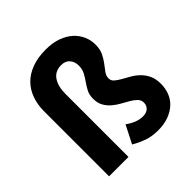

<svg xmlns="http://www.w3.org/2000/svg" viewBox="-191 -857 1015 1015"><g transform="rotate(-45 316.0 -349.5)"><path d="M421 12Q376 12 341 0Q306 -12 270 -33L321 -133Q370 -97 416 -97Q442 -97 456.5 -110.5Q471 -124 471 -145Q471 -164 458 -177.5Q445 -191 425.5 -202.5Q406 -214 383 -226.5Q360 -239 340.5 -255.5Q321 -272 308 -294.5Q295 -317 295 -350Q295 -379 306 -400Q317 -421 330.5 -440Q344 -459 355 -479.5Q366 -500 366 -527Q366 -556 349.5 -575.5Q333 -595 302 -595Q256 -595 233 -561.5Q210 -528 210 -470V0H65V-487Q65 -535 79.5 -576Q94 -617 123 -647Q152 -677 197 -694Q242 -711 302 -711Q353 -711 391.5 -697Q430 -683 455.5 -659.5Q481 -636 494 -606Q507 -576 507 -544Q507 -508 495 -483.5Q483 -459 468 -439.5Q453 -420 441 -403.5Q429 -387 429 -368Q429 -351 442 -339.5Q455 -328 474.5 -317Q494 -306 517 -293Q540 -280 559.5 -261.5Q579 -243 592 -216.5Q605 -190 605 -152Q605 -118 593.5 -88Q582 -58 558.5 -36Q535 -14 500.5 -1Q466 12 421 12Z"/></g></svg>

Font: TT Toshiba Sans
Style: Bold
Weight: 700
Designer: Paul D. Hunt
Foundry: Toshiba Corporation
Version: Version 2.020;PS 2.000;hotconv 1.0.86;makeotf.lib2.5.63406